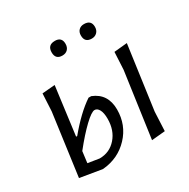

<svg xmlns="http://www.w3.org/2000/svg" viewBox="-149 -783 913 927"><g transform="rotate(-30 307.5 -320.0)"><path d="M274 -646Q312 -646 312 -608Q312 -589 301 -577.5Q290 -566 271 -566Q233 -566 233 -605Q233 -646 274 -646ZM436 -646Q476 -646 476 -608Q476 -589 464.5 -577.5Q453 -566 435 -566Q396 -566 396 -605Q396 -624 407 -635Q418 -646 436 -646ZM570 -463 521 -109 516 -3 441 4 492 -359 497 -456ZM44 -14 91 -359 96 -456 167 -462 132 -194H138Q212 -283 278 -327H293Q369 -297 369 -209Q369 -123 312 -62.5Q255 -2 169 6H164ZM273 -261Q256 -261 215 -222Q174 -183 123 -119L115 -56L178 -46Q234 -46 270.5 -87.5Q307 -129 307 -193Q307 -226 297.5 -243.5Q288 -261 273 -261Z"/></g></svg>

Font: Alegreya Sans
Style: Italic
Weight: 400
Italic angle: -7°
Designer: Juan Pablo del Peral
Foundry: Huerta Tipografica
Version: Version 2.007